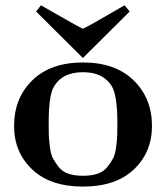

<svg xmlns="http://www.w3.org/2000/svg" viewBox="-20 -684 615 710"><path d="M114 -641V-642L131 -664H132Q282 -578 286 -578H287Q292 -578 440 -664H441L459 -642V-641L287 -470H286ZM32 -218Q32 -321 99.5 -387Q167 -453 287 -453Q406 -453 474 -387Q542 -321 542 -218Q542 -121 475 -57.5Q408 6 287 6Q166 6 99 -57.5Q32 -121 32 -218ZM160 -229Q160 -199 160.5 -183.5Q161 -168 164.5 -140.5Q168 -113 176 -98Q184 -83 197.5 -66Q211 -49 233.5 -41.5Q256 -34 287 -34Q318 -34 340.5 -41.5Q363 -49 376.5 -66Q390 -83 398 -98Q406 -113 409.5 -140.5Q413 -168 413.5 -183.5Q414 -199 414 -229Q414 -332 393 -366Q361 -417 287 -417Q207 -417 177 -359Q160 -325 160 -229Z"/></svg>

Font: CMU Serif
Style: Bold
Weight: 700
Version: Version 0.7.0